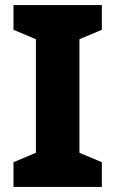

<svg xmlns="http://www.w3.org/2000/svg" viewBox="-20 -734 453 754"><path d="M380 0H33V-97L121 -134V-580L33 -617V-714H380V-617L292 -580V-134L380 -97Z"/></svg>

Font: Noto Sans Bengali ExtraBold
Style: Regular
Weight: 800
Designer: Jelle Bosma - Monotype Design Team
Foundry: Monotype Imaging Inc.
Version: Version 2.003; ttfautohint (v1.8.4.7-5d5b)